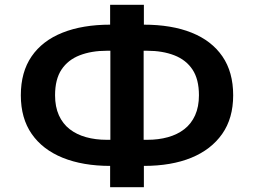

<svg xmlns="http://www.w3.org/2000/svg" viewBox="-20 -756 1061 802"><path d="M440 26V-88L474 -63H441Q326 -63 242 -97Q158 -131 112.5 -196.5Q67 -262 67 -358Q67 -455 112 -520.5Q157 -586 241 -619.5Q325 -653 441 -653H474L440 -628V-736H581V-628L547 -653H580Q697 -653 780.5 -619.5Q864 -586 909 -520.5Q954 -455 954 -358Q954 -262 908 -196.5Q862 -131 779 -97Q696 -63 580 -63H547L581 -88V26ZM441 -144V-572L470 -544H426Q362 -544 313 -525Q264 -506 237 -465.5Q210 -425 210 -358Q210 -310 226 -274.5Q242 -239 271 -216.5Q300 -194 339.5 -183Q379 -172 426 -172H470ZM580 -144 551 -172H595Q642 -172 681.5 -183Q721 -194 750 -216.5Q779 -239 795 -274.5Q811 -310 811 -358Q811 -425 784 -465.5Q757 -506 708 -525Q659 -544 595 -544H551L580 -572Z"/></svg>

Font: Nunito Sans 10pt SemiExpanded
Style: Bold
Weight: 700
Width: 6
Designer: Vernon Adams
Foundry: Vernon Adams
Version: Version 3.101;gftools[0.9.27]